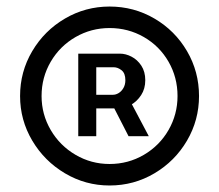

<svg xmlns="http://www.w3.org/2000/svg" viewBox="-20 -737 677 593"><path d="M221.7 -571.3H350.6Q368.2 -571.3 386.2 -562Q404.3 -552.7 416.5 -534.2Q428.7 -515.6 428.7 -489.3Q428.7 -462.9 416 -443.4Q403.3 -423.8 384.3 -413.1Q365.2 -402.3 346.7 -402.3H253.9V-444.3H329.1Q337.9 -444.3 346.7 -449.7Q355.5 -455.1 361.3 -465.3Q367.2 -475.6 367.2 -489.3Q367.2 -510.7 355.5 -520Q343.8 -529.3 331.1 -529.3H277.3V-316.4H221.7ZM439.5 -316.4H377L315.4 -436.5H376ZM42 -440.4Q42 -515.6 79.6 -579.1Q117.2 -642.6 180.7 -679.7Q244.1 -716.8 318.4 -716.8Q393.6 -716.8 457 -679.7Q520.5 -642.6 557.6 -579.1Q594.7 -515.6 594.7 -440.4Q594.7 -366.2 557.6 -302.7Q520.5 -239.3 457 -201.7Q393.6 -164.1 318.4 -164.1Q244.1 -164.1 180.7 -201.7Q117.2 -239.3 79.6 -302.7Q42 -366.2 42 -440.4ZM528.3 -440.4Q528.3 -498 500.5 -546.4Q472.7 -594.7 424.3 -622.6Q376 -650.4 318.4 -650.4Q261.7 -650.4 213.4 -622.6Q165 -594.7 136.7 -546.4Q108.4 -498 108.4 -440.4Q108.4 -383.8 136.7 -335.4Q165 -287.1 213.4 -258.8Q261.7 -230.5 318.4 -230.5Q376 -230.5 424.3 -258.8Q472.7 -287.1 500.5 -335.4Q528.3 -383.8 528.3 -440.4Z"/></svg>

Font: Pretendard GOV Variable
Style: Regular
Weight: 400
Designer: Base glyphs from Inter by Rasmus Andersson; Hangul glyphs from Noto Sans CJK(Source Han Sans) by Jang Soo-young and Kang
Foundry: Kil Hyung-jin
Version: Version 1.307;Glyphs 3.2 (3192)